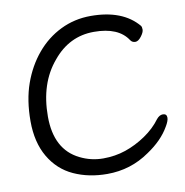

<svg xmlns="http://www.w3.org/2000/svg" viewBox="-82 -798 868 900"><g transform="rotate(-10 351.5 -347.5)"><path d="M357 24Q269 24 198 -8.5Q127 -41 86 -111Q45 -181 45 -282Q45 -382 72.5 -459.5Q100 -537 149 -595.5Q198 -654 264.5 -686.5Q331 -719 408 -719Q560 -719 633 -632Q637 -626 637 -614Q637 -601 622.5 -582Q608 -563 594 -563Q579 -563 571 -575Q527 -643 410 -643Q292 -643 213 -546Q129 -447 129 -289Q129 -132 241 -77Q293 -51 351 -51Q408 -51 458 -68Q508 -85 554.5 -116.5Q601 -148 631 -189Q645 -206 661 -206Q680 -206 680 -187Q680 -172 665 -147Q631 -87 559 -39Q469 24 357 24Z"/></g></svg>

Font: LXGW WenKai Medium
Style: Regular
Weight: 500
Designer: LXGW / Fontworks Inc.
Foundry: LXGW / Fontworks Inc.
Version: Version 1.501; October 10, 2024